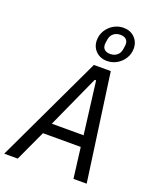

<svg xmlns="http://www.w3.org/2000/svg" viewBox="-183 -1074 957 1175"><g transform="rotate(20 295.5 -487.0)"><path d="M442 0 417 -199H171L79 0H-9L321 -698H431L528 0ZM366 -614H357L202 -272H409ZM286 -847Q286 -882 304 -911Q322 -940 351.5 -957Q381 -974 415 -974Q459 -974 487.5 -946Q516 -918 516 -875Q516 -840 498 -811Q480 -782 450.5 -765Q421 -748 387 -748Q343 -748 314.5 -776Q286 -804 286 -847ZM457 -851Q461 -875 461 -883Q461 -904 448 -915.5Q435 -927 411 -927Q385 -927 367 -912.5Q349 -898 345 -871Q341 -847 341 -839Q341 -818 354 -806.5Q367 -795 391 -795Q417 -795 435 -809.5Q453 -824 457 -851Z"/></g></svg>

Font: iA Writer Duo S
Style: Italic
Weight: 400
Italic angle: -9.5°
Designer: Mike Abbink, Paul van der Laan, Pieter van Rosmalen, Oliver Reichenstein
Foundry: Bold Monday and Information Architects Inc.
Version: Version 2.000